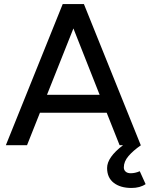

<svg xmlns="http://www.w3.org/2000/svg" viewBox="-20 -720 742 952"><path d="M509 -161H178L114 0H9L291 -700H396L678 0H679Q640 27 617 54Q594 81 594 110Q594 123 603 131Q612 139 628 139Q650 139 673 129L702 193Q674 212 632 212Q577 212 544 186.5Q511 161 511 113Q511 60 590 0H573ZM474 -250 344 -579 213 -250Z"/></svg>

Font: Oak Sans Medium
Style: Regular
Weight: 500
Designer: Erik Kennedy, Walven
Foundry: Erik Kennedy, Walven
Version: Version 1.000